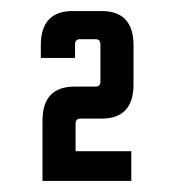

<svg xmlns="http://www.w3.org/2000/svg" viewBox="-20 -675 320 348"><path d="M117 -451C117 -457 120 -460 126 -460H164C203 -460 222 -481 222 -522V-593C222 -634 203 -655 164 -655H112C73 -655 54 -634 54 -593V-570H116V-594C116 -601 119 -604 125 -604H153C159 -604 162 -601 162 -594V-527C162 -521 159 -518 153 -518H115C76 -518 57 -497 57 -456V-347H218V-401H117Z"/></svg>

Font: sklik
Style: Regular
Weight: 400
Designer: Joe Prince
Foundry: Joe Prince
Version: Version 1.001